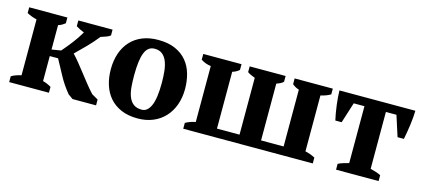

<svg xmlns="http://www.w3.org/2000/svg" viewBox="-46 -795 2489 1132"><g transform="rotate(15 1199.0 -228.5)"><path d="M327.1 -456.5H536.1V-421.4Q527.8 -414.1 514.6 -408.9Q501.5 -403.8 478.5 -396.5Q447.8 -358.4 414.8 -324.5Q381.8 -290.5 351.1 -261.2Q371.6 -239.7 392.1 -214.1Q412.6 -188.5 433.6 -161.6Q454.6 -134.8 475.8 -107.9Q497.1 -81.1 519 -57.6L557.6 -35.6V0H414.1L384.8 -21Q345.7 -68.4 320.3 -116.2Q307.6 -140.1 294.9 -163.3Q282.2 -186.5 269.5 -210H218.8V-57.6Q248.5 -49.3 270 -35.6V0H27.3V-35.6Q52.2 -50.3 87.4 -57.6V-398.9Q71.8 -402.3 56.6 -408Q41.5 -413.6 27.3 -421.4V-456.5H260.3V-421.4Q251.5 -414.6 242.7 -409.2Q233.9 -403.8 218.8 -398.9V-250L275.4 -259.3Q301.8 -290 328.4 -324.2Q355 -358.4 377 -396.5Q361.3 -402.8 350.1 -408.4Q338.9 -414.1 327.1 -421.4Z M586.4 -228.5Q586.4 -282.7 601.6 -326.7Q616.7 -370.6 645.8 -402.1Q674.8 -433.6 717 -450.7Q759.3 -467.8 813 -467.8Q875 -467.8 918 -448.5Q960.9 -429.2 988 -396.5Q1015.1 -363.8 1027.3 -320.3Q1039.6 -276.9 1039.6 -228.5Q1039.6 -176.3 1023.9 -132.3Q1008.3 -88.4 979 -56.4Q949.7 -24.4 907.7 -6.6Q865.7 11.2 813 11.2Q754.9 11.2 712.2 -7.3Q669.4 -25.9 641.6 -58.1Q613.8 -90.3 600.1 -134Q586.4 -177.7 586.4 -228.5ZM728.5 -228.5Q728.5 -190.4 731.4 -157Q734.4 -123.5 744.4 -98.6Q754.4 -73.7 773.4 -59.3Q792.5 -44.9 824.2 -44.9Q858.4 -44.9 878.2 -88.9Q897.9 -132.8 897.9 -228.5Q897.9 -266.6 894.3 -300Q890.6 -333.5 880.6 -358.4Q870.6 -383.3 852.5 -397.7Q834.5 -412.1 805.7 -412.1Q764.6 -412.1 746.6 -367.9Q728.5 -323.7 728.5 -228.5Z M1688.5 -52.2V-398.9Q1666.5 -405.3 1647.5 -421.4V-456.5H1880.4V-421.4Q1867.7 -414.1 1853 -408.4Q1838.4 -402.8 1820.3 -398.9V-57.6Q1854 -50.3 1880.4 -35.6V0H1089.8V-35.6Q1115.2 -50.3 1150.9 -57.6V-398.9Q1135.3 -400.9 1120.4 -406Q1105.5 -411.1 1089.8 -421.4V-456.5H1323.2V-421.4Q1306.2 -406.2 1281.7 -398.9V-52.2H1419.4V-398.9Q1407.2 -403.8 1395 -408.9Q1382.8 -414.1 1373 -421.4V-456.5H1592.3V-421.4Q1585.9 -414.6 1575.7 -409.2Q1565.4 -403.8 1550.8 -398.9V-52.2Z M2282.2 0H2022.5V-35.6Q2036.6 -43 2054.2 -48.3Q2071.8 -53.7 2087.4 -57.6V-404.8H2022L1981.9 -278.8H1943.4Q1939 -297.9 1934.8 -321.5Q1930.7 -345.2 1927.7 -369.4Q1924.8 -393.6 1922.9 -416.3Q1920.9 -439 1920.9 -456.5H2384.3Q2384.3 -439.9 2382.3 -417.5Q2380.4 -395 2377.2 -370.8Q2374 -346.7 2369.9 -322.5Q2365.7 -298.3 2361.8 -278.8H2323.2L2282.7 -404.8H2218.3V-57.6Q2239.7 -52.2 2253.9 -47.6Q2268.1 -43 2282.2 -35.6Z"/></g></svg>

Font: PT Astra Serif
Style: Bold
Weight: 700
Designer: A.Korolkova, I. Chaeva
Foundry: ParaType Ltd
Version: Version 1.002